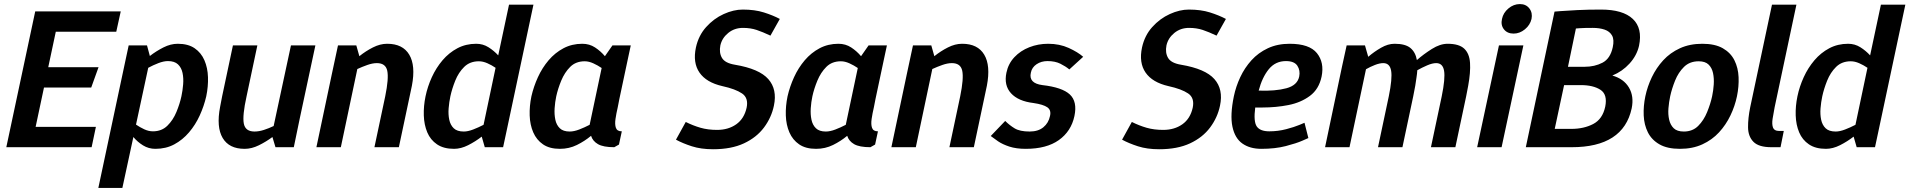

<svg xmlns="http://www.w3.org/2000/svg" viewBox="-20 -723 9378 943"><path d="M153 -667H573L551 -567H254L217 -393H464L428 -293H196L155 -100H451L430 0H11Z M731 -78Q774 -78 802 -105.5Q830 -133 846.5 -173Q863 -213 871 -250Q877 -278 879.5 -308.5Q882 -339 876.5 -365Q871 -391 854 -407Q837 -423 805 -423Q784 -423 758 -413Q732 -403 708 -390L648 -111Q667 -98 688.5 -88Q710 -78 731 -78ZM702 -500 716 -448Q747 -472 782.5 -490Q818 -508 853 -508Q904 -508 936 -486Q968 -464 984 -427Q1000 -390 1001.5 -344Q1003 -298 993 -250Q982 -202 961 -156Q940 -110 908.5 -73Q877 -36 836 -14Q795 8 743 8Q710 8 682.5 -9Q655 -26 635 -50L581 200H463L597 -430L612 -500Z M1181 8Q1105 8 1073.5 -45.5Q1042 -99 1061 -198L1071 -250L1124 -500H1244L1191 -250Q1170 -155 1177.5 -116Q1185 -77 1230 -77Q1252 -77 1276.5 -85Q1301 -93 1324 -104L1409 -500H1529L1452 -140L1423 0H1333L1318 -50Q1287 -27 1251.5 -9.5Q1216 8 1182 8H1181Z M1939 0H1819L1872 -250Q1890 -338 1882 -375.5Q1874 -413 1831 -413Q1810 -413 1784.5 -404Q1759 -395 1735 -384L1654 0H1534L1610 -360L1640 -500H1730L1745 -447Q1776 -472 1811.5 -490Q1847 -508 1881 -508H1882Q1958 -508 1990 -454.5Q2022 -401 2003 -302L1992 -250Z M2332 -422Q2288 -422 2260 -394.5Q2232 -367 2216 -327Q2200 -287 2192 -250Q2186 -222 2183.5 -191.5Q2181 -161 2186.5 -135Q2192 -109 2208.5 -93Q2225 -77 2258 -77Q2278 -77 2304 -87Q2330 -97 2355 -110L2414 -390Q2395 -403 2373.5 -412.5Q2352 -422 2332 -422ZM2480 -700H2600L2466 -70L2451 0H2361L2346 -52Q2315 -28 2279.5 -10Q2244 8 2210 8Q2159 8 2126.5 -14Q2094 -36 2078.5 -73Q2063 -110 2061.5 -156Q2060 -202 2070 -250Q2080 -298 2101 -344Q2122 -390 2153.5 -427Q2185 -464 2226.5 -486Q2268 -508 2319 -508Q2352 -508 2379 -491Q2406 -474 2427 -451Z M2852 -422Q2808 -422 2780.5 -394.5Q2753 -367 2736.5 -327Q2720 -287 2712 -250Q2706 -222 2704 -191.5Q2702 -161 2707.5 -135Q2713 -109 2729.5 -93Q2746 -77 2778 -77Q2799 -77 2825 -87Q2851 -97 2876 -110L2935 -389Q2916 -402 2894 -412Q2872 -422 2852 -422ZM2997 0Q2943 0 2917 -15Q2891 -30 2883 -56Q2852 -30 2813.5 -11Q2775 8 2730 8Q2679 8 2647 -14Q2615 -36 2599 -73Q2583 -110 2581.5 -156Q2580 -202 2590 -250Q2601 -298 2622 -344Q2643 -390 2674.5 -427Q2706 -464 2747.5 -486Q2789 -508 2840 -508Q2875 -508 2902.5 -490Q2930 -472 2951 -447L2988 -500H3078L3063 -430L3022 -237L3014 -196Q3007 -166 3003 -139Q2999 -112 3005 -95Q3011 -78 3034 -78L3020 -13Z M3781 -204Q3769 -146 3732.5 -97Q3696 -48 3634 -19Q3572 10 3482 10Q3423 10 3378 -4.5Q3333 -19 3300 -37L3348 -124Q3384 -106 3420.5 -95.5Q3457 -85 3502 -85Q3557 -85 3596 -112.5Q3635 -140 3647 -194Q3657 -242 3624.5 -264Q3592 -286 3528 -300Q3449 -318 3415.5 -366.5Q3382 -415 3398 -490Q3411 -549 3448.5 -590.5Q3486 -632 3534.5 -654Q3583 -676 3628 -676Q3687 -676 3731.5 -662Q3776 -648 3810 -630L3764 -548Q3726 -566 3696 -576Q3666 -586 3629 -586Q3587 -586 3556.5 -561Q3526 -536 3518 -500Q3511 -464 3526 -438.5Q3541 -413 3590 -405Q3709 -385 3753.5 -334.5Q3798 -284 3781 -204Z M4110 -422Q4066 -422 4038.5 -394.5Q4011 -367 3994.5 -327Q3978 -287 3970 -250Q3964 -222 3962 -191.5Q3960 -161 3965.5 -135Q3971 -109 3987.5 -93Q4004 -77 4036 -77Q4057 -77 4083 -87Q4109 -97 4134 -110L4193 -389Q4174 -402 4152 -412Q4130 -422 4110 -422ZM4255 0Q4201 0 4175 -15Q4149 -30 4141 -56Q4110 -30 4071.5 -11Q4033 8 3988 8Q3937 8 3905 -14Q3873 -36 3857 -73Q3841 -110 3839.5 -156Q3838 -202 3848 -250Q3859 -298 3880 -344Q3901 -390 3932.5 -427Q3964 -464 4005.5 -486Q4047 -508 4098 -508Q4133 -508 4160.5 -490Q4188 -472 4209 -447L4246 -500H4336L4321 -430L4280 -237L4272 -196Q4265 -166 4261 -139Q4257 -112 4263 -95Q4269 -78 4292 -78L4278 -13Z M4763 0H4643L4696 -250Q4714 -338 4706 -375.5Q4698 -413 4655 -413Q4634 -413 4608.5 -404Q4583 -395 4559 -384L4478 0H4358L4434 -360L4464 -500H4554L4569 -447Q4600 -472 4635.5 -490Q4671 -508 4705 -508H4706Q4782 -508 4814 -454.5Q4846 -401 4827 -302L4816 -250Z M4846 -55 4917 -129Q4938 -108 4963.5 -92.5Q4989 -77 5037 -77Q5079 -77 5104.5 -98Q5130 -119 5137 -153Q5144 -182 5124 -196Q5104 -210 5056 -217Q4981 -226 4945.5 -265Q4910 -304 4923 -366Q4932 -410 4962 -442Q4992 -474 5035.5 -491Q5079 -508 5128 -508Q5184 -508 5229 -487.5Q5274 -467 5300 -444L5232 -382Q5214 -397 5188 -410Q5162 -423 5125 -423Q5094 -423 5071 -407.5Q5048 -392 5043 -366Q5031 -314 5100 -305Q5197 -294 5234.5 -259Q5272 -224 5257 -153Q5241 -78 5180.5 -35Q5120 8 5018 8Q4971 8 4937.5 -3Q4904 -14 4882 -29Q4860 -44 4846 -55Z M5972 -204Q5960 -146 5923.5 -97Q5887 -48 5825 -19Q5763 10 5673 10Q5614 10 5569 -4.5Q5524 -19 5491 -37L5539 -124Q5575 -106 5611.5 -95.5Q5648 -85 5693 -85Q5748 -85 5787 -112.5Q5826 -140 5838 -194Q5848 -242 5815.5 -264Q5783 -286 5719 -300Q5640 -318 5606.5 -366.5Q5573 -415 5589 -490Q5602 -549 5639.5 -590.5Q5677 -632 5725.5 -654Q5774 -676 5819 -676Q5878 -676 5922.5 -662Q5967 -648 6001 -630L5955 -548Q5917 -566 5887 -576Q5857 -586 5820 -586Q5778 -586 5747.5 -561Q5717 -536 5709 -500Q5702 -464 5717 -438.5Q5732 -413 5781 -405Q5900 -385 5944.5 -334.5Q5989 -284 5972 -204Z M6296 -423Q6244 -423 6211.5 -383Q6179 -343 6162 -278Q6244 -275 6298 -289.5Q6352 -304 6361 -347Q6367 -377 6352 -400Q6337 -423 6296 -423ZM6387 -120 6406 -45Q6406 -45 6376.5 -32Q6347 -19 6295 -5.5Q6243 8 6175 8Q6119 8 6082 -18Q6045 -44 6033 -101Q6021 -158 6040 -250Q6050 -298 6071.5 -344Q6093 -390 6126.5 -427Q6160 -464 6207 -486Q6254 -508 6314 -508Q6411 -508 6448 -462Q6485 -416 6471 -347Q6458 -285 6413.5 -252Q6369 -219 6308 -207Q6247 -195 6181 -195H6145Q6136 -126 6152.5 -102Q6169 -78 6214 -78Q6257 -78 6297 -88.5Q6337 -99 6362 -109.5Q6387 -120 6387 -120Z M7181 -250 7128 0H7008L7061 -250Q7079 -338 7072.5 -375.5Q7066 -413 7034 -413Q7015 -413 6989.5 -402Q6964 -391 6941 -378Q6940 -361 6937 -342Q6934 -323 6931 -302L6921 -250L6868 0H6748L6801 -250Q6819 -338 6812.5 -375.5Q6806 -413 6774 -413Q6756 -413 6733 -404Q6710 -395 6689 -383L6608 0H6488L6571 -395L6594 -500H6684L6700 -444Q6729 -469 6763 -488.5Q6797 -508 6829 -508H6830H6831H6830Q6882 -508 6907 -487.5Q6932 -467 6939 -428Q6972 -457 7012.5 -482.5Q7053 -508 7090 -508Q7146 -508 7171.5 -484Q7197 -460 7200 -414Q7203 -368 7191 -302Z M7414 -558Q7383 -558 7366.5 -579Q7350 -600 7357 -630Q7363 -660 7388.5 -681.5Q7414 -703 7445 -703Q7475 -703 7491.5 -681.5Q7508 -660 7502 -630Q7495 -600 7469.5 -579Q7444 -558 7414 -558ZM7235 0 7342 -500H7462L7355 0Z M7699 0H7474L7615 -666Q7615 -666 7645.5 -668.5Q7676 -671 7728 -673.5Q7780 -676 7843 -676Q7951 -676 7999.5 -630Q8048 -584 8030 -498Q8019 -450 7983.5 -411Q7948 -372 7899 -352Q7955 -336 7980.5 -293Q8006 -250 7994 -191Q7953 0 7699 0ZM7803 -586Q7759 -586 7739.5 -584.5Q7720 -583 7720 -583L7681 -395H7763Q7812 -395 7850.5 -415Q7889 -435 7901 -491Q7909 -528 7897.5 -548.5Q7886 -569 7861 -577.5Q7836 -586 7803 -586ZM7698 -90Q7759 -90 7805 -114Q7851 -138 7864 -199Q7876 -259 7840.5 -282Q7805 -305 7744 -305H7662L7616 -90Z M8061 -250Q8071 -298 8093 -344Q8115 -390 8149 -427Q8183 -464 8231 -486Q8279 -508 8341 -508Q8403 -508 8441.5 -486Q8480 -464 8498.5 -427Q8517 -390 8519 -344Q8521 -298 8511 -250Q8501 -202 8479 -156Q8457 -110 8423 -73Q8389 -36 8341 -14Q8293 8 8231 8Q8169 8 8130.5 -14Q8092 -36 8073.5 -73Q8055 -110 8053 -156Q8051 -202 8061 -250ZM8183 -250Q8177 -222 8174.5 -191.5Q8172 -161 8178 -135Q8184 -109 8200.5 -93Q8217 -77 8250 -77Q8293 -77 8320.5 -104.5Q8348 -132 8364.5 -172.5Q8381 -213 8389 -250Q8395 -278 8397 -308Q8399 -338 8393.5 -364Q8388 -390 8371.5 -406Q8355 -422 8323 -422Q8279 -422 8251 -394.5Q8223 -367 8207 -327Q8191 -287 8183 -250Z M8717 -80H8741L8725 0H8680Q8618 0 8592 -26.5Q8566 -53 8565.5 -97.5Q8565 -142 8576 -196L8683 -700H8803L8696 -196Q8690 -166 8686 -139.5Q8682 -113 8688 -96.5Q8694 -80 8717 -80Z M9070 -422Q9026 -422 8998 -394.5Q8970 -367 8954 -327Q8938 -287 8930 -250Q8924 -222 8921.5 -191.5Q8919 -161 8924.5 -135Q8930 -109 8946.5 -93Q8963 -77 8996 -77Q9016 -77 9042 -87Q9068 -97 9093 -110L9152 -390Q9133 -403 9111.5 -412.5Q9090 -422 9070 -422ZM9218 -700H9338L9204 -70L9189 0H9099L9084 -52Q9053 -28 9017.5 -10Q8982 8 8948 8Q8897 8 8864.5 -14Q8832 -36 8816.5 -73Q8801 -110 8799.5 -156Q8798 -202 8808 -250Q8818 -298 8839 -344Q8860 -390 8891.5 -427Q8923 -464 8964.5 -486Q9006 -508 9057 -508Q9090 -508 9117 -491Q9144 -474 9165 -451Z"/></svg>

Font: Epunda Sans SemiBold
Style: Italic
Weight: 600
Italic angle: -12.0243°
Designer: Simon Atzbach
Foundry: typofactur
Version: Version 2.204; ttfautohint (v1.8.4.7-5d5b)